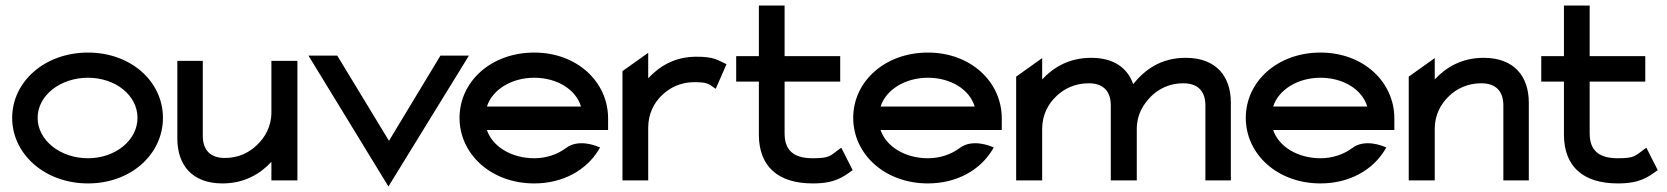

<svg xmlns="http://www.w3.org/2000/svg" viewBox="-20 -652 6026 694"><path d="M24 -226C24 -95 142 11 298 11C454 11 569 -95 569 -226C569 -357 454 -462 298 -462C142 -462 24 -357 24 -226ZM116 -226C116 -307 198 -371 298 -371C398 -371 477 -307 477 -226C477 -145 397 -80 298 -80C198 -80 116 -145 116 -226Z M621 -151C621 -56 674 11 784 11C863 11 920 -23 961 -67V0H1055V-432H961V-246C961 -195 938 -155 908 -127C882 -102 844 -81 793 -81C738 -81 713 -112 713 -161V-432H621Z M1095 -451 1384 22 1675 -451H1572L1386 -143L1199 -451Z M1641 -226C1641 -95 1755 11 1911 11C2015 11 2099 -37 2143 -109L2149 -119L2139 -123C2138 -123 2072 -152 2026 -117C1995 -94 1955 -80 1911 -80C1829 -80 1760 -122 1740 -182H2178V-224C2178 -356 2066 -462 1911 -462C1755 -462 1641 -357 1641 -226ZM1740 -267C1759 -327 1828 -371 1911 -371C1994 -371 2062 -328 2080 -267Z M2230 0H2323V-190C2323 -241 2344 -281 2374 -309C2400 -334 2439 -355 2489 -355C2533 -355 2540 -350 2557 -338L2567 -331L2606 -420C2573 -435 2562 -447 2497 -447C2419 -447 2364 -413 2323 -369V-461L2230 -395Z M2641 -357H2723V-161C2725 -52 2790 11 2918 11C2997 11 3026 -11 3062 -37L3021 -118L3011 -111C2981 -89 2979 -80 2918 -80C2847 -80 2816 -110 2816 -170V-357H3017V-449H2816V-632H2723V-449H2641Z M3064 -226C3064 -95 3178 11 3334 11C3438 11 3522 -37 3566 -109L3572 -119L3562 -123C3561 -123 3495 -152 3449 -117C3418 -94 3378 -80 3334 -80C3252 -80 3183 -122 3163 -182H3601V-224C3601 -356 3489 -462 3334 -462C3178 -462 3064 -357 3064 -226ZM3163 -267C3182 -327 3251 -371 3334 -371C3417 -371 3485 -328 3503 -267Z M3653 0H3747V-186C3747 -237 3769 -277 3799 -305C3825 -330 3864 -351 3915 -351C3970 -351 3995 -320 3995 -271V0H4089V-186C4089 -239 4113 -276 4142 -305C4168 -330 4206 -351 4257 -351C4312 -351 4337 -320 4337 -271V0H4429V-281C4429 -376 4376 -443 4266 -443C4175 -443 4117 -399 4076 -348C4055 -407 4006 -443 3924 -443C3845 -443 3788 -409 3747 -365V-442L3653 -375Z M4483 -226C4483 -95 4597 11 4753 11C4857 11 4941 -37 4985 -109L4991 -119L4981 -123C4980 -123 4914 -152 4868 -117C4837 -94 4797 -80 4753 -80C4671 -80 4602 -122 4582 -182H5020V-224C5020 -356 4908 -462 4753 -462C4597 -462 4483 -357 4483 -226ZM4582 -267C4601 -327 4670 -371 4753 -371C4836 -371 4904 -328 4922 -267Z M5072 0H5166V-186C5166 -237 5188 -277 5218 -305C5244 -330 5283 -351 5334 -351C5389 -351 5414 -320 5414 -271V0H5506V-281C5506 -376 5453 -443 5343 -443C5264 -443 5207 -409 5166 -365V-442L5072 -375Z M5551 -357H5633V-161C5635 -52 5700 11 5828 11C5907 11 5936 -11 5972 -37L5931 -118L5921 -111C5891 -89 5889 -80 5828 -80C5757 -80 5726 -110 5726 -170V-357H5927V-449H5726V-632H5633V-449H5551Z"/></svg>

Font: Charger Sport
Style: BdExt
Weight: 700
Designer: Jasper
Foundry: Cannot Into Space Fonts
Version: Version 1.1